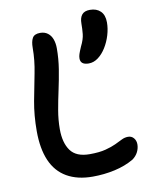

<svg xmlns="http://www.w3.org/2000/svg" viewBox="-87 -842 723 916"><g transform="rotate(-10 274.0 -384.0)"><path d="M288 9Q214 9 163 -20.5Q112 -50 87 -108Q62 -166 62 -251Q62 -328 74.5 -395Q87 -462 99.5 -524Q112 -586 112 -646Q112 -676 121.5 -693Q131 -710 159 -710Q181 -710 196 -698.5Q211 -687 218 -667.5Q225 -648 225 -624Q225 -573 217 -523.5Q209 -474 198.5 -426Q188 -378 180 -332Q172 -286 172 -241Q172 -175 199.5 -137Q227 -99 292 -99Q339 -99 369.5 -107Q400 -115 420 -124.5Q440 -134 455 -141.5Q470 -149 486 -149Q503 -149 513.5 -136.5Q524 -124 524 -106Q524 -87 515 -69Q506 -51 488 -38Q447 -14 395 -2.5Q343 9 288 9ZM363 -526Q323 -526 323 -557Q323 -567 326.5 -578Q330 -589 340 -612Q356 -644 358.5 -669Q361 -694 361 -720Q361 -747 373 -762Q385 -777 412 -777Q444 -777 463 -758.5Q482 -740 482 -704Q482 -674 472.5 -642.5Q463 -611 446.5 -584.5Q430 -558 408.5 -542Q387 -526 363 -526Z"/></g></svg>

Font: Shantell Sans Medium
Style: Regular
Weight: 500
Designer: Stephen Nixon, Anya Danilova, Shantell Martin
Foundry: Arrow Type
Version: Version 1.011;[c5ecc13dd]